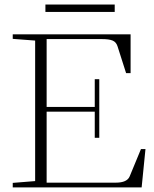

<svg xmlns="http://www.w3.org/2000/svg" viewBox="-20 -812 668 832"><path d="M176.8 -760.3V-792.5H477.1V-760.3ZM35.2 0V-19.5L132.3 -27.3V-636.2L35.2 -643.6V-663.1H545.9V-495.1H526.4L489.3 -611.3Q483.4 -629.9 468 -636.2Q452.6 -642.6 423.3 -642.6H182.1V-348.6H390.6V-468.8H410.2V-214.8H390.6V-328.1H182.1V-20.5H481.9Q530.8 -20.5 542 -47.9L590.8 -166H610.4L593.8 0Z"/></svg>

Font: Elstob ExtraLight
Style: Regular
Weight: 200
Designer: Peter S. Baker
Version: Version 1.015